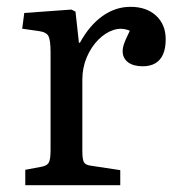

<svg xmlns="http://www.w3.org/2000/svg" viewBox="-20 -542 513 562"><path d="M54 0V-45L102 -54Q118 -57 123 -66.5Q128 -76 128 -102V-389Q128 -424 122 -436Q116 -448 94 -451L45 -458L51 -504L189 -514L201 -508L211 -417H214Q242 -468 280 -495Q318 -522 362 -522Q409 -522 437 -496Q465 -470 465 -427Q465 -401 457.5 -383.5Q450 -366 435 -357Q420 -348 398 -348Q370 -348 354.5 -360Q339 -372 339 -392Q339 -401 341.5 -409Q344 -417 348.5 -427.5Q353 -438 360 -452Q337 -462 313 -454.5Q289 -447 268 -426Q247 -405 234 -374.5Q221 -344 221 -309V-100Q221 -76 225.5 -67.5Q230 -59 246 -57L332 -44V0Z"/></svg>

Font: Literata 18pt
Style: Regular
Weight: 400
Designer: Latin by Veronika Burian and Jose Scaglione. Greek by Irene Vlachou. Cyrillic by Vera Evstafieva.
Foundry: TypeTogether
Version: Version 3.103;gftools[0.9.29]